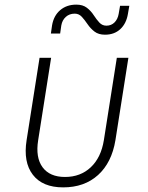

<svg xmlns="http://www.w3.org/2000/svg" viewBox="-20 -800 640 830"><path d="M253 10Q164 10 122 -44.5Q80 -99 95 -194L151 -550H201L145 -194Q133 -119 164 -77Q195 -35 261 -35Q328 -35 372.5 -77Q417 -119 429 -194L485 -550H535L479 -194Q463 -97 404 -43.5Q345 10 253 10ZM434 -650Q406 -650 388.5 -663.5Q371 -677 358.5 -695.5Q346 -714 333.5 -727.5Q321 -741 303 -741Q280 -741 264.5 -727Q249 -713 245 -690L240 -655H200L205 -690Q212 -732 240 -756Q268 -780 310 -780Q338 -780 355.5 -766.5Q373 -753 385 -734.5Q397 -716 409.5 -702.5Q422 -689 440 -689Q461 -689 475 -703Q489 -717 493 -740L499 -775H539L533 -740Q526 -698 500 -674Q474 -650 434 -650Z"/></svg>

Font: JetBrains Mono Thin
Style: Italic
Weight: 100
Italic angle: -9°
Monospace: yes
Designer: Philipp Nurullin, Konstantin Bulenkov
Foundry: JetBrains
Version: Version 2.305; ttfautohint (v1.8.4.7-5d5b)